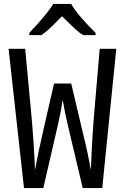

<svg xmlns="http://www.w3.org/2000/svg" viewBox="-20 -964 640 984"><path d="M24 -714H109L139 -394Q146 -324 152 -231.5Q158 -139 159 -99H161Q173 -171 204 -305L257 -536H345L400 -303Q434 -165 444 -99H446Q453 -278 464 -398L491 -714H576L504 0H404L327 -325Q314 -379 302 -448H300Q294 -399 277 -325L202 0H103ZM130 -795Q224 -895 253 -944H345Q372 -893 470 -795V-784H407Q386 -796 364.5 -816Q343 -836 323.5 -855.5Q304 -875 298 -881L280 -863Q223 -804 192 -784H130Z"/></svg>

Font: Noto Sans Mono UI
Style: Regular
Weight: 400
Monospace: yes
Designer: Monotype Design team
Foundry: Monotype Imaging Inc.
Version: Version 1.000